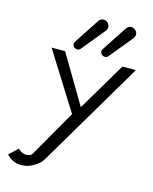

<svg xmlns="http://www.w3.org/2000/svg" viewBox="-137 -1037 894 1125"><g transform="rotate(15 310.5 -474.0)"><path d="M387.7 -778.8C385.3 -774.4 383.8 -770.5 383.8 -766.1C383.8 -764.6 383.8 -762.7 384.3 -761.2C385.7 -754.9 389.2 -749 395 -744.6C400.4 -741.2 406.2 -739.3 412.6 -739.3C419.9 -739.3 426.3 -742.2 430.7 -747.6L546.9 -889.2C552.2 -896.5 554.7 -904.3 554.7 -912.1C554.7 -914.1 554.7 -916 554.2 -918.5C552.2 -927.7 547.4 -934.6 540 -939.9C533.7 -945.3 525.9 -948.2 517.6 -948.2C505.9 -948.2 496.1 -942.9 488.3 -932.1ZM219.7 -778.8C217.3 -774.4 215.8 -770.5 215.8 -766.1C215.8 -764.6 215.8 -762.7 216.3 -761.2C217.8 -754.9 221.2 -749 227.1 -744.6C232.4 -741.2 238.3 -739.3 244.6 -739.3C252 -739.3 258.3 -742.2 262.7 -747.6L378.9 -889.2C384.3 -896.5 386.7 -904.3 386.7 -912.1C386.7 -914.1 386.7 -916 386.2 -918.5C384.3 -927.7 379.4 -934.6 372.1 -939.9C365.7 -945.3 357.9 -948.2 349.6 -948.2C337.9 -948.2 328.1 -942.9 320.3 -932.1ZM96.7 -710.9 313.5 -365.2 148.4 -77.6C141.1 -69.8 129.4 -65.9 112.8 -65.9L99.6 -67.4L88.9 -71.3L80.1 -77.1L72.3 -83L64.9 -89.8L12.7 -40C22 -31.2 28.8 -24.4 34.2 -20.5C39.6 -16.6 47.9 -12.2 59.6 -7.3C71.3 -2.4 84 0 98.6 0H104C116.2 -0.5 127.4 -1.5 136.7 -3.9C147.5 -6.8 159.2 -11.7 172.4 -18.6C185.5 -25.4 197.8 -34.7 209 -44.9C212.9 -48.3 216.3 -52.2 219.7 -56.6C222.2 -59.6 225.1 -64 228.5 -69.3L607.9 -710.9H526.4L352.5 -418L178.7 -710.9Z"/></g></svg>

Font: Tuffy
Style: Regular
Weight: 500
Designer: Thatcher Ulrich, Karoly Barta and Michael Everson
Version: Version 001.270